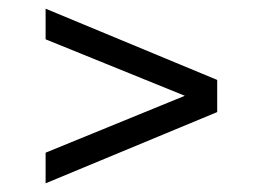

<svg xmlns="http://www.w3.org/2000/svg" viewBox="-20 -601 606 442"><path d="M85 -179V-249.5L405.5 -380.5L85 -510.5V-581L480 -417V-343Z"/></svg>

Font: Encode Sans Exp
Style: Regular
Weight: 400
Width: 7
Designer: Multiple Designers
Foundry: Impallari Type
Version: Version 3.002; ttfautohint (v1.8.3) -l 8 -r 50 -G 200 -x 14 